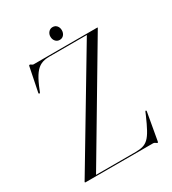

<svg xmlns="http://www.w3.org/2000/svg" viewBox="-200 -931 942 1049"><g transform="rotate(-30 271.0 -406.5)"><path d="M511 -695.5 100 -3 96.5 -6.5H352Q379 -6.5 398.2 -12Q417.5 -17.5 433 -32.5Q448.5 -47.5 464.2 -76.2Q480 -105 500 -151L508.5 -171Q509.5 -173.5 510.8 -174.2Q512 -175 513.5 -174.5Q515 -174 515.8 -172.5Q516.5 -171 516 -168.5L485.5 3.5Q485 7 483.8 8.8Q482.5 10.5 481 10.5Q479 10.5 475.5 7.8Q472 5 467.5 2.5Q463 0 457.5 0H32Q30 0 29.2 -0.8Q28.5 -1.5 28.5 -2.5Q28.5 -3.5 29 -4.8Q29.5 -6 30 -6.5L442.5 -696.5L444 -693.5H203.5Q173 -693.5 151.2 -683.5Q129.5 -673.5 111.8 -649.8Q94 -626 76 -584.5L62.5 -551.5Q61 -547.5 59 -546.5Q57 -545.5 55 -546Q53 -546.5 52.8 -548.5Q52.5 -550.5 53 -553.5L83.5 -704Q84 -707 85.2 -708Q86.5 -709 88.5 -709Q91.5 -709 94.5 -707Q97.5 -705 101.2 -702.5Q105 -700 109.5 -700H510Q511 -700 511.5 -699.8Q512 -699.5 512 -698.5Q512 -697.5 512 -697Q512 -696.5 511 -695.5ZM299.5 -744Q283.5 -744 273.5 -755.8Q263.5 -767.5 263.5 -784.5Q263.5 -801 273.8 -812.8Q284 -824.5 299.5 -824.5Q316 -824.5 325.8 -813Q335.5 -801.5 335.5 -784.5Q335.5 -767.5 325.8 -755.8Q316 -744 299.5 -744Z"/></g></svg>

Font: Fraunces 120pt Light
Style: Regular
Weight: 300
Version: Version 1.000;[b76b70a41]